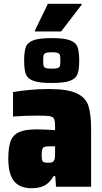

<svg xmlns="http://www.w3.org/2000/svg" viewBox="-20 -990 542 1018"><path d="M24 -149Q24 -209 36.5 -242Q49 -275 81 -289.5Q113 -304 174 -304Q214 -304 272 -300V-319Q272 -349 266.5 -360Q261 -371 243.5 -374Q226 -377 179 -377Q111 -377 49 -372V-502Q147 -518 238 -518Q338 -518 386 -495.5Q434 -473 448.5 -429.5Q463 -386 463 -305V0H277L273 -56H264Q242 -19 214.5 -5.5Q187 8 149 8Q84 8 54 -30Q24 -68 24 -149ZM269 -144Q272 -152 272 -187V-214H238Q214 -214 207.5 -205.5Q201 -197 201 -166Q201 -142 206.5 -134.5Q212 -127 236 -127Q251 -127 258 -130.5Q265 -134 269 -144ZM108 -668Q108 -716 117 -740.5Q126 -765 157 -776.5Q188 -788 254 -788Q320 -788 351 -776.5Q382 -765 391 -740.5Q400 -716 400 -668Q400 -621 391 -597Q382 -573 351 -561.5Q320 -550 254 -550Q188 -550 157 -561.5Q126 -573 117 -597Q108 -621 108 -668ZM300 -668Q300 -689 298 -697Q296 -705 286.5 -709Q277 -713 254 -713Q232 -713 222.5 -709Q213 -705 211 -697Q209 -689 209 -668Q209 -648 211 -640.5Q213 -633 222 -629.5Q231 -626 254 -626Q277 -626 286.5 -629.5Q296 -633 298 -640.5Q300 -648 300 -668ZM165 -823V-828L234 -970H413V-965L304 -823Z"/></svg>

Font: Saira Semi Condensed Black
Style: Regular
Weight: 900
Width: 4
Designer: Hector Gatti with collaboration of the Omnibus-Type team
Foundry: Omnibus-Type
Version: Version 1.001; ttfautohint (v1.8)